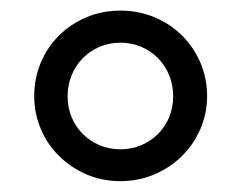

<svg xmlns="http://www.w3.org/2000/svg" viewBox="-20 -745 454 362"><path d="M44.5 -564C44.5 -542 48.7 -521.2 57 -501.8C65.3 -482.2 76.8 -465.2 91.5 -450.8C106.2 -436.2 123.3 -424.8 143 -416.2C162.7 -407.8 184 -403.5 207 -403.5C230 -403.5 251.4 -407.8 271.2 -416.2C291.1 -424.8 308.3 -436.2 323 -450.8C337.7 -465.2 349.2 -482.2 357.8 -501.8C366.2 -521.2 370.5 -542 370.5 -564C370.5 -586.3 366.2 -607.3 357.8 -627C349.2 -646.7 337.7 -663.8 323 -678.2C308.3 -692.8 291.1 -704.2 271.2 -712.5C251.4 -720.8 230 -725 207 -725C184 -725 162.7 -720.8 143 -712.5C123.3 -704.2 106.2 -692.8 91.5 -678.2C76.8 -663.8 65.3 -646.7 57 -627C48.7 -607.3 44.5 -586.3 44.5 -564ZM107.5 -563.5C107.5 -577.5 110 -590.7 115 -603C120 -615.3 127 -626.1 136 -635.2C145 -644.4 155.6 -651.6 167.8 -656.8C179.9 -661.9 193 -664.5 207 -664.5C221 -664.5 234.1 -661.9 246.2 -656.8C258.4 -651.6 269 -644.4 278 -635.2C287 -626.1 294 -615.3 299 -603C304 -590.7 306.5 -577.5 306.5 -563.5C306.5 -549.5 304 -536.4 299 -524.2C294 -512.1 287 -501.5 278 -492.5C269 -483.5 258.4 -476.4 246.2 -471.2C234.1 -466.1 221 -463.5 207 -463.5C193 -463.5 179.9 -466.1 167.8 -471.2C155.6 -476.4 145 -483.5 136 -492.5C127 -501.5 120 -512.1 115 -524.2C110 -536.4 107.5 -549.5 107.5 -563.5Z"/></svg>

Font: LatoLatin
Style: Regular
Weight: 400
Designer: Lukasz Dziedzic with Adam Twardoch and Botio Nikoltchev
Foundry: tyPoland Lukasz Dziedzic
Version: Version 2.015; 2015-08-06; http://www.latofonts.com/